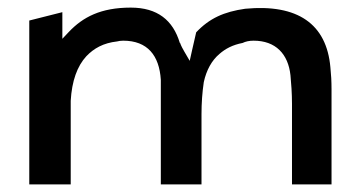

<svg xmlns="http://www.w3.org/2000/svg" viewBox="-20 -495 950 505"><path d="M161 -411 144 -393V-463L57 -441V-10H166V-230C169 -282 183 -321 207 -347C227 -368 252 -382 288 -386C291 -387 298 -388 304 -388C368 -388 399 -349 403 -285V-10H510V-195C510 -224 512 -252 516 -279C523 -311 537 -336 557 -353C573 -367 592 -377 618 -382C626 -386 636 -388 647 -388C705 -388 738 -353 744 -297C746 -275 748 -250 748 -222V-10H852V-260C852 -281 851 -299 849 -318C839 -432 763 -485 625 -472C569 -464 531 -447 496 -410C493 -396 489 -379 485 -362L479 -335L465 -359C461 -366 457 -373 454 -381V-382H453C435 -442 394 -475 324 -475C245 -475 198 -450 161 -411Z"/></svg>

Font: Bluebird
Style: Li
Weight: 300
Designer: Jasper
Foundry: Cannot Into Space Fonts
Version: Version 0.98